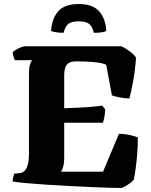

<svg xmlns="http://www.w3.org/2000/svg" viewBox="-20 -934 752 954"><path d="M582 0Q566 0 526.5 -1Q487 -2 434 -4.5Q381 -7 323 -10Q265 -13 209.5 -16.5Q154 -20 110.5 -24Q67 -28 43 -32Q43 -44 46 -55.5Q49 -67 51 -71L80 -74Q95 -76 104.5 -87.5Q114 -99 119 -119.5Q124 -140 124 -169V-561Q124 -594 128 -609.5Q132 -625 136.5 -630Q141 -635 140 -635H54Q51 -640 47.5 -651Q44 -662 43 -675Q49 -681 61 -688Q73 -695 85.5 -699.5Q98 -704 103 -704H583Q601 -696 622.5 -680.5Q644 -665 656 -648Q651 -580 641 -527Q631 -474 623 -445Q602 -445 577.5 -449.5Q553 -454 536 -460L508 -611Q502 -616 484 -620Q466 -624 435 -626.5Q404 -629 358 -629Q334 -629 321 -620.5Q308 -612 303.5 -596.5Q299 -581 299 -561V-396Q338 -398 367.5 -399Q397 -400 425.5 -402.5Q454 -405 488 -409L503 -390Q501 -366 498.5 -351.5Q496 -337 491 -324H299V-144Q299 -122 293.5 -104.5Q288 -87 283 -81H492L571 -269Q600 -269 627.5 -262.5Q655 -256 665 -251Q665 -213 662 -174Q659 -135 654.5 -100.5Q650 -66 645 -42Q641 -35 627.5 -25Q614 -15 601 -7.5Q588 0 582 0ZM371 -914Q441 -914 473 -877.5Q505 -841 508 -780Q503 -777 489 -774Q475 -771 446 -771Q439 -804 422 -816Q405 -828 371 -828Q337 -828 320.5 -816Q304 -804 296 -771Q275 -771 257.5 -774Q240 -777 234 -780Q237 -841 269 -877.5Q301 -914 371 -914Z"/></svg>

Font: Texturina Medium 12pt Black
Style: Regular
Weight: 900
Version: Version 1.002